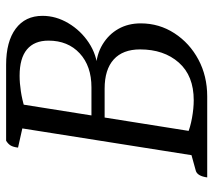

<svg xmlns="http://www.w3.org/2000/svg" viewBox="-54 -626 681 612"><g transform="rotate(-90 286.0 -320.5)"><path d="M26 0Q30 -30 46 -36L111 -54L95 -38L184 -601L197 -586L121 -603Q123 -619 128 -627Q133 -635 143 -641H385Q459 -641 500 -610.5Q541 -580 541 -525Q541 -482 517.5 -442.5Q494 -403 455.5 -377.5Q417 -352 371 -349L375 -355Q418 -353 450 -333.5Q482 -314 499.5 -283Q517 -252 517 -212Q517 -153 485.5 -104.5Q454 -56 401.5 -28Q349 0 284 0ZM209 -369H313Q381 -369 421.5 -406.5Q462 -444 462 -506Q462 -551 434 -574.5Q406 -598 350 -598Q327 -598 300.5 -594Q274 -590 248 -582L259 -592L173 -51L165 -63Q185 -54 215.5 -48.5Q246 -43 272 -43Q350 -43 392 -90.5Q434 -138 434 -214Q434 -269 402 -298Q370 -327 309 -327H203Z"/></g></svg>

Font: Petrona
Style: Italic
Weight: 400
Italic angle: -9°
Designer: Ringo R. Seeber
Foundry: Ringo R. Seeber
Version: Version 2.001; ttfautohint (v1.8.3)